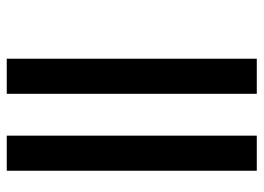

<svg xmlns="http://www.w3.org/2000/svg" viewBox="-126 -655 781 569"><g transform="rotate(90 264.5 -370.5)"><path d="M258 -741V0H154V-741ZM486 -741V0H382V-741Z"/></g></svg>

Font: A Bank Premium Med
Style: Regular
Weight: 500
Designer: Ninad Kale (Devanagari), Jonny Pinhorn (Latin), Htun Naung (Myanmar)
Foundry: Indian Type Foundry
Version: 4.004